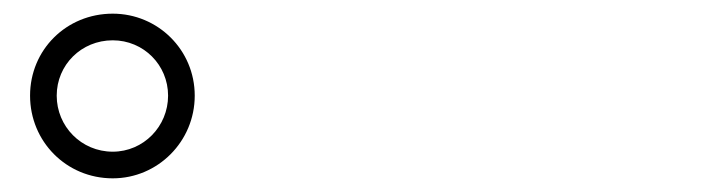

<svg xmlns="http://www.w3.org/2000/svg" viewBox="-20 -869 1040 281"><path d="M24 -729C24 -662 77 -608 145 -608C211 -608 265 -662 265 -729C265 -796 211 -849 145 -849C77 -849 24 -796 24 -729ZM63 -729C63 -774 99 -810 145 -810C190 -810 226 -774 226 -729C226 -684 190 -647 145 -647C99 -647 63 -684 63 -729Z"/></svg>

Font: Noto Serif JP SemiBold
Style: Regular
Weight: 600
Designer: Ryoko NISHIZUKA 西塚涼子 (kana & ideographs); Frank Grießhammer (Latin, Greek & Cyrillic); Wenlong ZHANG 张文龙 (bopomofo); San
Foundry: Adobe
Version: Version 2.001;hotconv 1.1.0;makeotfexe 2.6.0